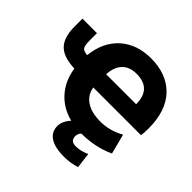

<svg xmlns="http://www.w3.org/2000/svg" viewBox="-229 -962 1404 1404"><g transform="rotate(45 473.0 -260.0)"><path d="M3 -510V-590H153V-515Q153 -463 165 -445.5Q177 -428 216 -426Q232 -574 325 -657Q418 -740 563 -740Q727 -740 820 -642.5Q913 -545 913 -365Q913 -314 908 -290H415Q425 -224 480 -187Q535 -150 628 -150Q724 -150 813 -200L853 -45Q733 10 591 10Q573 30 573 55Q573 105 628 105Q680 105 733 80L748 200Q690 220 623 220Q526 220 477 187.5Q428 155 428 95Q428 44 473 -4Q369 -30 302.5 -104.5Q236 -179 219 -290Q104 -294 53.5 -345.5Q3 -397 3 -510ZM413 -425H723Q723 -585 568 -585Q497 -585 457 -544Q417 -503 413 -425Z"/></g></svg>

Font: Mplus 1p Black
Style: Regular
Weight: 900
Version: Version 1.061